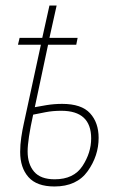

<svg xmlns="http://www.w3.org/2000/svg" viewBox="-20 -665 435 695"><path d="M337 -166Q337 -221 306 -255Q275 -289 205 -289Q176 -289 148.5 -284.5Q121 -280 106 -277L154 -503H256L261 -528H159L185 -645H159L133 -528H51L45 -503H128L66 -217Q61 -195 57 -168Q53 -141 53 -115Q53 -58 83 -24Q113 10 177 10Q258 10 297.5 -45.5Q337 -101 337 -166ZM80 -117Q80 -159 100 -250Q120 -254 145.5 -259Q171 -264 202 -264Q310 -264 310 -164Q310 -112 278.5 -64Q247 -16 178 -16Q127 -16 103.5 -43.5Q80 -71 80 -117Z"/></svg>

Font: Noto Sans Display SemiCondensed Thin
Style: Italic
Weight: 250
Width: 4
Designer: Monotype Design team
Foundry: Monotype Imaging Inc.
Version: 1.000